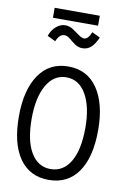

<svg xmlns="http://www.w3.org/2000/svg" viewBox="-101 -993 703 1064"><g transform="rotate(10 250.0 -461.5)"><path d="M250 11Q143 11 85 -72Q27 -155 27 -308Q27 -456 85 -541.5Q143 -627 250 -627Q357 -627 415 -541.5Q473 -456 473 -308Q473 -155 415 -72Q357 11 250 11ZM250 -50Q321 -50 361 -117Q401 -184 401 -308Q401 -426 361 -496Q321 -566 250 -566Q179 -566 139 -496Q99 -426 99 -308Q99 -184 139 -117Q179 -50 250 -50ZM347 -837 393 -815Q374 -773 354 -756.5Q334 -740 308 -740Q284 -740 265 -753.5Q246 -767 230 -780.5Q214 -794 198 -794Q170 -794 153 -752L107 -774Q118 -808 142.5 -828.5Q167 -849 192 -849Q217 -849 237.5 -835.5Q258 -822 276 -808.5Q294 -795 308 -795Q330 -795 347 -837ZM118 -878V-934H372V-878Z"/></g></svg>

Font: Ligconsolata
Style: Regular
Weight: 400
Monospace: yes
Designer: Raph Levien, Cyreal, Brenton Simpson
Foundry: Raph Levien, Cyreal, Google
Version: Version 3.001; ttfautohint (v1.8.2.53-6de2)